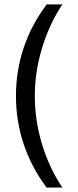

<svg xmlns="http://www.w3.org/2000/svg" viewBox="-20 -760 352 864"><path d="M51.8 -328.1Q51.8 -441.4 86.9 -545.9Q122.1 -650.4 190.4 -740.2H260.7Q202.1 -652.3 169.4 -544.4Q136.7 -436.5 136.7 -328.1Q136.7 -217.8 169.4 -110.4Q202.1 -2.9 260.7 84H189.5Q121.1 -7.8 86.4 -111.8Q51.8 -215.8 51.8 -328.1Z"/></svg>

Font: Dinish Expanded
Style: Regular
Weight: 400
Width: 7
Designer: Charles Nix
Foundry: Playbeing
Version: Version 2.005; ttfautohint (v1.8.3)